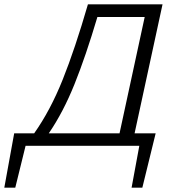

<svg xmlns="http://www.w3.org/2000/svg" viewBox="-51 -678 829 893"><path d="M673 -58 611 195H561L597 0H68L20 195H-31L15 -58H108Q183 -164 240.5 -307.5Q298 -451 358 -658H705L575 -58ZM176 -58H505L622 -599H402Q348 -417 295.5 -286.5Q243 -156 176 -58Z"/></svg>

Font: EauTest
Style: Italic
Weight: 400
Italic angle: -12°
Designer: Christian Thalmann (Catharsis Fonts)
Version: Version 0.001;PS 000.001;hotconv 1.0.88;makeotf.lib2.5.64775